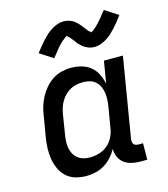

<svg xmlns="http://www.w3.org/2000/svg" viewBox="-114 -851 828 948"><g transform="rotate(-15 300.0 -377.0)"><path d="M211 8Q183 8 156.5 0.5Q130 -7 110.5 -24.5Q91 -42 79.5 -66.5Q68 -91 63.5 -118.5Q59 -146 60 -174Q61 -202 66 -231L83 -331Q86 -355 93 -379Q100 -403 112 -425.5Q124 -448 141 -468Q158 -488 179.5 -502Q201 -516 225.5 -522Q250 -528 274 -528Q302 -528 328.5 -520.5Q355 -513 374.5 -496.5Q394 -480 405.5 -456.5Q417 -433 422 -407L441 -520H538L470 -111Q469 -104 470 -97Q471 -90 475 -85Q479 -80 485.5 -78Q492 -76 499 -76H522L521 8H485Q463 8 441.5 3Q420 -2 403.5 -14.5Q387 -27 378.5 -46.5Q370 -66 370 -88Q359 -67 342 -48Q325 -29 303.5 -16Q282 -3 258.5 2.5Q235 8 211 8ZM251 -76Q274 -76 298.5 -83Q323 -90 342 -106.5Q361 -123 372 -145.5Q383 -168 386 -191L403 -291Q406 -309 407 -327Q408 -345 406 -362.5Q404 -380 397 -395.5Q390 -411 378 -422.5Q366 -434 349 -439Q332 -444 314 -444Q298 -444 281 -441Q264 -438 248.5 -429.5Q233 -421 220.5 -408.5Q208 -396 199 -381Q190 -366 185 -350Q180 -334 177 -317L161 -217Q158 -200 157 -183Q156 -166 159 -149.5Q162 -133 169.5 -119Q177 -105 189.5 -95Q202 -85 218 -80.5Q234 -76 251 -76ZM207 -595 139 -639Q152 -656 164 -670.5Q176 -685 187 -697Q198 -709 209 -719Q220 -729 235 -738.5Q250 -748 265.5 -753.5Q281 -759 297 -759Q302 -759 307 -758.5Q312 -758 317 -757Q322 -756 326.5 -754.5Q331 -753 336 -751Q341 -749 345 -746.5Q349 -744 352.5 -741Q356 -738 360 -735Q364 -732 367.5 -728Q371 -724 374 -720.5Q377 -717 380 -713.5Q383 -710 384.5 -707.5Q386 -705 390.5 -700Q395 -695 398 -690.5Q401 -686 404 -682.5Q407 -679 411 -677Q415 -675 415 -671L420 -673Q424 -675 427 -677Q430 -679 434 -682.5Q438 -686 440.5 -688Q443 -690 445 -692Q447 -694 449 -696Q451 -698 453.5 -700.5Q456 -703 458.5 -705.5Q461 -708 463.5 -711Q466 -714 468.5 -717Q471 -720 474 -723Q477 -726 479.5 -729.5Q482 -733 485 -737Q488 -741 491.5 -745Q495 -749 498 -753Q501 -757 505 -762L573 -718Q560 -700 548 -685.5Q536 -671 525 -659Q514 -647 503 -637Q492 -627 477 -617.5Q462 -608 446.5 -602.5Q431 -597 415 -597Q410 -597 405 -597.5Q400 -598 395 -599Q390 -600 385.5 -602Q381 -604 376 -606Q371 -608 367 -610.5Q363 -613 359.5 -615.5Q356 -618 352 -621.5Q348 -625 344.5 -628.5Q341 -632 337.5 -635.5Q334 -639 331.5 -643Q329 -647 327.5 -649.5Q326 -652 321.5 -657Q317 -662 314 -666Q311 -670 308 -673.5Q305 -677 301 -679.5Q297 -682 297 -685V-686L292 -684Q287 -681 284.5 -679Q282 -677 278 -673.5Q274 -670 271.5 -668.5Q269 -667 267 -665Q265 -663 263 -661Q261 -659 258.5 -656.5Q256 -654 253.5 -651.5Q251 -649 248.5 -646Q246 -643 243.5 -640Q241 -637 238 -633.5Q235 -630 232.5 -626.5Q230 -623 227 -619.5Q224 -616 220.5 -612Q217 -608 214 -603.5Q211 -599 207 -595Z"/></g></svg>

Font: Iosevka HT Medium Extended
Style: Italic
Weight: 500
Width: 7
Italic angle: -9°
Monospace: yes
Designer: Belleve Invis
Foundry: Belleve Invis
Version: Version 32.3.0; ttfautohint (v1.8.4)